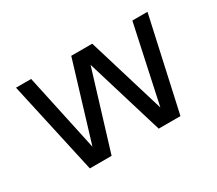

<svg xmlns="http://www.w3.org/2000/svg" viewBox="-96 -684 993 879"><g transform="rotate(-30 400.5 -244.5)"><path d="M161 0H276L401 -409L525 0H640L748 -489H668L580 -80L456 -489H345L221 -80L133 -489H53Z"/></g></svg>

Font: Meta Space
Style: Regular
Weight: 400
Designer: Meta Pool / Florian Karsten
Foundry: Meta Pool / Florian Karsten
Version: Version 2.000;Glyphs 3.1.1 (3137)